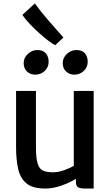

<svg xmlns="http://www.w3.org/2000/svg" viewBox="-20 -1083 648 1111"><path d="M242 8Q169.5 8 133.2 -22Q97 -52 85 -105.8Q73 -159.5 73 -231V-557H188V-232Q188 -166 198.2 -135Q208.5 -104 230.2 -95Q252 -86 287 -86Q318 -86 353.5 -99Q389 -112 407 -124V-557H522V8H469Q446 8 432.5 1.2Q419 -5.5 419 -33V-48.5Q385 -26.5 335.8 -9.2Q286.5 8 242 8ZM184 -651Q156 -651 136.5 -669Q117 -687 117 -717.5Q117 -749.5 141.8 -771.5Q166.5 -793.5 195.5 -793.5Q229.5 -793.5 245.5 -774Q261.5 -754.5 261.5 -726.5Q261.5 -693 238.2 -672Q215 -651 184 -651ZM410 -651Q382.5 -651 362.8 -669Q343 -687 343 -717.5Q343 -749.5 367.5 -771.5Q392 -793.5 421.5 -793.5Q456 -793.5 471.8 -774Q487.5 -754.5 487.5 -726.5Q487.5 -693 464.2 -672Q441 -651 410 -651ZM347 -866 299.5 -821.5Q284.5 -828.5 258 -848.8Q231.5 -869 202 -895.8Q172.5 -922.5 147.2 -949.8Q122 -977 109.5 -997L182 -1063Q215 -1016.5 260.5 -964.2Q306 -912 347 -866Z"/></svg>

Font: Merriweather Sans
Style: Regular
Weight: 400
Designer: Eben Sorkin
Foundry: Eben Sorkin
Version: Version 1.008; ttfautohint (v1.7.19-72a1) -l 8 -r 50 -G 200 